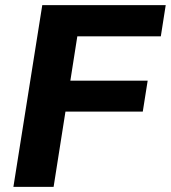

<svg xmlns="http://www.w3.org/2000/svg" viewBox="-20 -725 663 745"><path d="M32 0 144 -705H623L604 -584H280L253 -412H553L534 -292H234L188 0Z"/></svg>

Font: Mulish ExtraLight ExtraBold
Style: Italic
Weight: 800
Italic angle: -9°
Version: Version 3.603